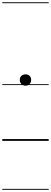

<svg xmlns="http://www.w3.org/2000/svg" viewBox="-25 -1246 450 1698"><path d="M201 -488Q178 -488 164 -503Q150 -518 150 -540Q150 -561.5 164 -575Q178 -588.5 201 -588.5Q223 -588.5 236.8 -575Q250.5 -561.5 250.5 -540Q250.5 -525.5 244.2 -513.5Q238 -501.5 226.8 -494.8Q215.5 -488 201 -488ZM201 -488Q178 -488 164 -503Q150 -518 150 -540Q150 -561.5 164 -575Q178 -588.5 201 -588.5Q223 -588.5 236.8 -575Q250.5 -561.5 250.5 -540Q250.5 -525.5 244.2 -513.5Q238 -501.5 226.8 -494.8Q215.5 -488 201 -488ZM-5 424.5H405.5V432.5H-5ZM-5 -16H405.5V0H-5ZM-5 -501.5H405.5V-493.5H-5ZM-5 -1226H405.5V-1218H-5Z"/></svg>

Font: Edu AU VIC WA NT Guides
Style: Regular
Weight: 400
Designer: Tina and Corey Anderson, Eben Sorkin, Mirko Velimirovic
Foundry: Google for Education
Version: Version 1.001